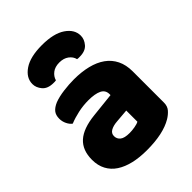

<svg xmlns="http://www.w3.org/2000/svg" viewBox="-216 -849 975 975"><g transform="rotate(-45 272.0 -361.5)"><path d="M260 -108Q277 -108 297.5 -111.5Q318 -115 328 -121V-201L256 -195Q228 -193 210 -183Q192 -173 192 -153Q192 -133 207.5 -120.5Q223 -108 260 -108ZM252 -501Q306 -501 350.5 -490Q395 -479 426.5 -456.5Q458 -434 475 -399.5Q492 -365 492 -318V-94Q492 -68 477.5 -51.5Q463 -35 443 -23Q378 16 260 16Q207 16 164.5 6Q122 -4 91.5 -24Q61 -44 44.5 -75Q28 -106 28 -147Q28 -216 69 -253Q110 -290 196 -299L327 -313V-320Q327 -349 301.5 -361.5Q276 -374 228 -374Q191 -374 154.5 -366Q118 -358 89 -346Q76 -355 67 -373.5Q58 -392 58 -412Q58 -438 70.5 -453.5Q83 -469 109 -480Q138 -491 177.5 -496Q217 -501 252 -501ZM260 -614Q229 -614 209.5 -599Q190 -584 184 -562Q179 -561 175 -561Q171 -561 166 -561Q125 -561 105.5 -584Q86 -607 86 -633Q86 -678 131 -708.5Q176 -739 260 -739Q344 -739 389 -708.5Q434 -678 434 -633Q434 -607 414.5 -584Q395 -561 354 -561Q349 -561 345 -561Q341 -561 336 -562Q331 -584 311 -599Q291 -614 260 -614Z"/></g></svg>

Font: Baloo Chettan 2 ExtraBold
Style: Regular
Weight: 800
Designer: Maithili Shingre, Unnati Kotecha and Ek Type
Foundry: Ek Type
Version: Version 1.640;hotconv 1.0.111;makeotfexe 2.5.65597; ttfautoh